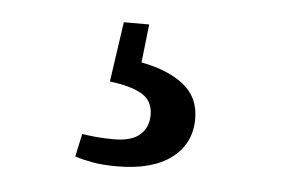

<svg xmlns="http://www.w3.org/2000/svg" viewBox="-31 -45 462 309"><g transform="rotate(5 200.0 110.0)"><path d="M192 56Q235 64 260.5 84Q286 104 286 139Q286 179 255 202.5Q224 226 167 226Q144 226 127.5 223Q111 220 99 216L107 179Q120 181 132 182Q144 183 159 183Q187 183 200.5 171Q214 159 214 139Q214 116 196 105.5Q178 95 144 91L158 -6H199Z"/></g></svg>

Font: Source Serif Pro Semibold
Style: Regular
Weight: 600
Designer: Frank Grießhammer
Foundry: Adobe Systems Incorporated
Version: Version 1.014;PS Version 1.0;hotconv 1.0.73;makeotf.lib2.5.5